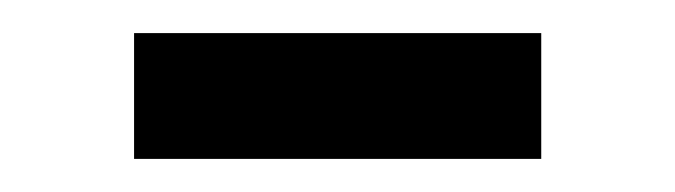

<svg xmlns="http://www.w3.org/2000/svg" viewBox="-20 -362 408 116"><path d="M61 -342H307V-266H61Z"/></svg>

Font: Alexandria
Style: Regular
Weight: 400
Designer: Mohamed Gaber
Foundry: Kief Type Foundry
Version: Version 5.100